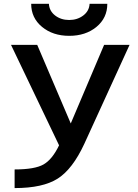

<svg xmlns="http://www.w3.org/2000/svg" viewBox="-20 -964 714 995"><path d="M141.6 -944.3H233.4Q235.4 -907.2 265.6 -883.8Q295.9 -860.4 338.4 -860.4Q380.9 -860.4 411.6 -883.8Q442.4 -907.2 444.3 -944.3H536.1Q536.1 -871.1 480 -824.7Q423.8 -778.3 338.9 -778.3Q253.9 -778.3 197.8 -824.7Q141.6 -871.1 141.6 -944.3ZM346.7 -324.2 519.5 -731.4H651.4L417 -218.8Q356.4 -87.9 279.3 -38.6Q202.1 10.7 55.7 10.7V-85.9Q160.2 -85.9 205.6 -111.8Q251 -137.7 286.1 -210.9L37.1 -731.4H172.9Z"/></svg>

Font: Gen Shin Gothic Medium
Style: Regular
Weight: 500
Designer: [Source Han Sans]
Ryoko NISHIZUKA  (kana & ideographs); Paul D. Hunt (Latin, Greek & Cyrillic); Wenlong ZHANG  (bopomofo
Version: Version 1.002.20150607